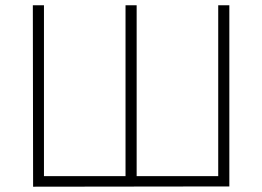

<svg xmlns="http://www.w3.org/2000/svg" viewBox="-20 -704 990 725"><path d="M105 1 104 -684H146V-39H454V-684H496V-39H804V-684H846V0Z"/></svg>

Font: Bellota Text Light
Style: Regular
Weight: 300
Designer: Kemie Guaida
Foundry: Kemie Guaida
Version: Version 4.001